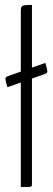

<svg xmlns="http://www.w3.org/2000/svg" viewBox="-20 -755 213 775"><path d="M64 0V-712Q64 -724 67.5 -728.5Q71 -733 81 -734Q91 -735 109 -735V-12Q109 -6 107.5 -3.5Q106 -1 96.5 -0.5Q87 0 64 0ZM10 -403Q3 -426 2 -435Q1 -444 10 -447L163 -501Q170 -478 171 -469Q172 -460 163 -457Z"/></svg>

Font: Yanone Kaffeesatz ExtraLight Light
Style: Regular
Weight: 300
Version: Version 2.003